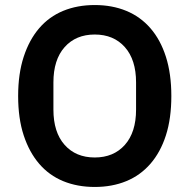

<svg xmlns="http://www.w3.org/2000/svg" viewBox="-20 -730 752 762"><path d="M356 12Q287 12 231 -11Q175 -34 135.5 -80Q96 -126 74 -193Q52 -260 52 -349Q52 -437 74 -504.5Q96 -572 135.5 -618Q175 -664 231 -687Q287 -710 356 -710Q425 -710 481 -687Q537 -664 577 -618Q617 -572 638.5 -504.5Q660 -437 660 -349Q660 -260 638.5 -193Q617 -126 577 -80Q537 -34 481 -11Q425 12 356 12ZM356 -105Q431 -105 475.5 -155Q520 -205 520 -295V-403Q520 -493 475.5 -543Q431 -593 356 -593Q281 -593 236.5 -543Q192 -493 192 -403V-295Q192 -205 236.5 -155Q281 -105 356 -105Z"/></svg>

Font: IBM Plex Sans Arabic SemiBold
Style: Regular
Weight: 600
Designer: Mike Abbink, Paul van der Laan, Pieter van Rosmalen, Wael Morcos, Khajak Apelian
Foundry: Bold Monday
Version: Version 1.1